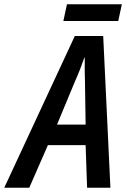

<svg xmlns="http://www.w3.org/2000/svg" viewBox="-79 -886 599 906"><path d="M220 -787H479L496 -866H237ZM190 -298 274 -500C293 -542 307 -580 319 -614H321C320 -578 321 -537 322 -498L325 -298ZM-59 0H59L147 -201H325L332 0H442L408 -716H274Z"/></svg>

Font: Noto Sans Display SemiCondensed Medium
Style: Italic
Weight: 500
Width: 4
Italic angle: -12°
Designer: Monotype Design Team
Foundry: Monotype Imaging Inc.
Version: Version 1.900